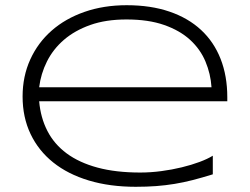

<svg xmlns="http://www.w3.org/2000/svg" viewBox="-20 -698 950 730"><path d="M789.1 -35.2Q748 -22.5 712.9 -13.4Q677.7 -4.4 643.6 1.2Q609.4 6.8 574 9.5Q538.6 12.2 496.1 12.2Q397.5 12.2 317.9 -11.7Q238.3 -35.6 182.4 -80.3Q126.5 -125 96.2 -188.5Q65.9 -252 65.9 -331.1Q65.9 -407.7 95 -471.7Q124 -535.6 176.3 -581.5Q228.5 -627.4 301.3 -652.8Q374 -678.2 461.9 -678.2Q553.2 -678.2 624.5 -653.8Q695.8 -629.4 744.6 -584Q793.5 -538.6 818.8 -473.9Q844.2 -409.2 844.2 -328.1V-313H128.9Q134.3 -250.5 160.2 -200.2Q186 -149.9 233.6 -114.7Q281.2 -79.6 350.8 -60.8Q420.4 -42 513.2 -42Q552.7 -42 593.3 -47.4Q633.8 -52.7 670.9 -61.8Q708 -70.8 738.8 -82.3Q769.5 -93.8 789.1 -106ZM784.2 -366.2Q780.8 -417.5 761.2 -464.1Q741.7 -510.7 702.9 -546.4Q664.1 -582 604.2 -603Q544.4 -624 460.9 -624Q382.3 -624 323.2 -603Q264.2 -582 223.1 -546.6Q182.1 -511.2 158.7 -464.6Q135.3 -418 128.9 -366.2Z"/></svg>

Font: Syncopate
Style: Regular
Weight: 400
Width: 7
Version: Version 001.001